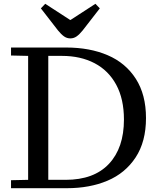

<svg xmlns="http://www.w3.org/2000/svg" viewBox="-20 -990 826 1010"><path d="M38 -42 128 -44V-696L38 -698V-740H328Q452 -740 546.5 -699.5Q641 -659 694.5 -575.5Q748 -492 748 -369Q748 -245 693.5 -162Q639 -79 545.5 -39.5Q452 0 332 0H38ZM325 -44Q474 -44 553 -128Q632 -212 632 -361Q632 -469 591.5 -544Q551 -619 477.5 -657.5Q404 -696 306 -696H234V-44ZM350 -788Q332 -788 317 -798.5Q302 -809 285 -830L195 -946L218 -970L349 -885H351L482 -970L505 -946L415 -830Q398 -809 383 -798.5Q368 -788 350 -788Z"/></svg>

Font: Minipax
Style: Regular
Weight: 400
Designer: Raphaël Ronot, Igor Stepanchenko (Cyrillic)
Foundry: steppetype
Version: Version 1.002